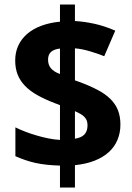

<svg xmlns="http://www.w3.org/2000/svg" viewBox="-20 -780 591 858"><path d="M518.1 -223.1Q518.1 -186.5 505.1 -155.3Q492.2 -124 466.6 -100.6Q440.9 -77.1 402.8 -62Q364.7 -46.9 314.9 -42V58.1H248V-40Q215.8 -41 188.5 -43.9Q161.1 -46.9 137.2 -52.2Q113.3 -57.6 91.6 -65.2Q69.8 -72.8 48.8 -82V-210.9Q69.3 -200.7 93.5 -191.4Q117.7 -182.1 143.6 -174.6Q169.4 -167 196 -161.6Q222.7 -156.2 248 -154.8V-310.1Q244.1 -311.5 239.7 -313.5Q235.8 -314.9 231.9 -316.4Q228 -317.9 225.1 -318.8Q180.7 -335.9 147.5 -354.5Q114.3 -373 92 -396Q69.8 -418.9 58.8 -446.8Q47.9 -474.6 47.9 -509.8Q47.9 -546.4 61.8 -576.4Q75.7 -606.4 101.6 -628.7Q127.4 -650.9 164.6 -664.8Q201.7 -678.7 248 -683.1V-759.8H314.9V-686Q357.4 -683.6 401.9 -673.8Q446.3 -664.1 495.1 -643.1L445.8 -528.8Q414.1 -541.5 379.6 -551.5Q345.2 -561.5 314.9 -564V-420.9L334 -414.1Q380.4 -397 415 -378.9Q449.7 -360.8 472.7 -338.4Q495.6 -315.9 506.8 -288.1Q518.1 -260.3 518.1 -223.1ZM371.1 -220.2Q371.1 -231.9 367.9 -240.7Q364.7 -249.5 357.9 -256.8Q351.1 -264.2 340.6 -270.3Q330.1 -276.4 314.9 -283.2V-160.2Q343.8 -164.6 357.4 -179.2Q371.1 -193.8 371.1 -220.2ZM194.8 -513.2Q194.8 -490.2 207.5 -474.9Q220.2 -459.5 248 -449.2V-563Q221.7 -560.1 208.3 -548.3Q194.8 -536.6 194.8 -513.2Z"/></svg>

Font: Phetsarath
Style: Bold
Weight: 700
Designer: Danh Hong
Foundry: Danh Hong
Version: Version 1.01